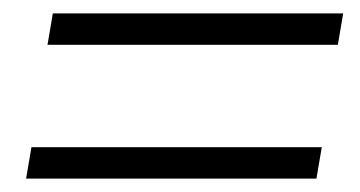

<svg xmlns="http://www.w3.org/2000/svg" viewBox="-20 -430 538 287"><path d="M51 -363 59 -410H493L485 -363ZM19 -163 27 -210H461L453 -163Z"/></svg>

Font: Nunito Sans 10pt Condensed Light
Style: Italic
Weight: 300
Width: 3
Italic angle: -9°
Designer: Vernon Adams
Foundry: Vernon Adams
Version: Version 3.101;gftools[0.9.27]